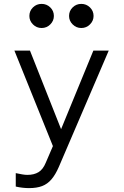

<svg xmlns="http://www.w3.org/2000/svg" viewBox="-20 -748 640 987"><path d="M129 219Q113 219 95.5 217Q78 215 61 211V142Q80 146 94.5 148.5Q109 151 121 151Q155 151 178 137Q201 123 215 89L252 3L54 -488H134L294 -84L460 -488H539L282 111Q265 150 244.5 174Q224 198 196.5 208.5Q169 219 129 219ZM194 -604Q168 -604 149.5 -622.5Q131 -641 131 -665.9Q131 -691.8 149.4 -709.9Q167.8 -728 194 -728Q220 -728 238.5 -709.9Q257 -691.8 257 -665.9Q257 -641 238.5 -622.5Q220 -604 194 -604ZM398 -604Q372 -604 353.5 -622.5Q335 -641 335 -665.9Q335 -691.8 353.4 -709.9Q371.8 -728 398 -728Q424 -728 442.5 -709.9Q461 -691.8 461 -665.9Q461 -641 442.5 -622.5Q424 -604 398 -604Z"/></svg>

Font: Red Hat Mono VF Light
Style: Regular
Weight: 300
Monospace: yes
Designer: Pentagram, MCKL
Foundry: Pentagram, MCKL
Version: Version 1.023